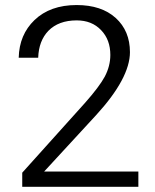

<svg xmlns="http://www.w3.org/2000/svg" viewBox="-20 -733 602 746"><path d="M517.6 -66.4H151.4L353 -285.2C440.9 -380.9 484.9 -463.4 484.9 -530.3C484.9 -585.4 466.3 -629.9 429.7 -663.1C392.6 -696.8 341.8 -713.4 277.8 -713.4C209 -713.4 154.3 -693.8 113.8 -654.8C74.7 -617.2 54.2 -568.8 52.7 -508.8H128.4C129.9 -552.7 143.1 -587.4 168 -613.3C194.3 -640.1 231 -653.8 277.8 -653.8C317.4 -653.8 349.1 -641.1 373 -615.7C397 -590.8 408.7 -558.6 408.7 -519.5C408.7 -490.7 401.4 -462.4 387.2 -435.5C373 -409.2 347.2 -375 310.5 -333.5L66.4 -62V-7.3H517.6Z"/></svg>

Font: Shabnam Light
Style: Regular
Weight: 300
Foundry: DejaVu fonts team - Redesigned by Saber Rastikerdar - Based on Vazir font
Version: Version 5.0.1